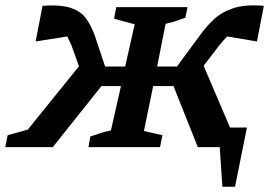

<svg xmlns="http://www.w3.org/2000/svg" viewBox="-39 -557 1025 727"><path d="M-19 0 -10 -45 66 -66 260 -306 232 -384Q228 -393 224 -401.5Q220 -410 216 -419L96 -400L122 -535Q192 -540 230.5 -526.5Q269 -513 288 -485.5Q307 -458 320 -422L359 -305H435L471 -465L393 -486L401 -530H671L663 -490Q641 -482 626 -477Q611 -472 588 -467L556 -305H631L717 -422Q740 -454 769 -482Q798 -510 843 -525.5Q888 -541 960 -535L934 -400L821 -419Q806 -403 791 -385L732 -308L832 -74H896L851 150H803L793 0H710L618 -231H541L506 -61L576 -45L567 0H296L303 -40Q324 -47 341.5 -53Q359 -59 381 -63L419 -231H345L161 0Z"/></svg>

Font: Piazzolla SC SemiBold
Style: Italic
Weight: 600
Italic angle: -11.3°
Designer: Juan Pablo del Peral
Foundry: Huerta Tipografica
Version: Version 1.330